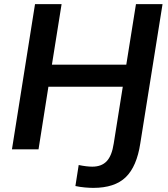

<svg xmlns="http://www.w3.org/2000/svg" viewBox="-20 -725 814 932"><path d="M433 187Q416 187 392.5 185Q369 183 346 178L362 76Q381 80 398 82Q415 84 428 84Q473 84 498 57.5Q523 31 532 -28L576 -304H215L167 0H38L150 -705H279L232 -411H593L640 -705H769L661 -29Q644 83 590.5 135Q537 187 433 187Z"/></svg>

Font: Mulish
Style: Bold Italic
Weight: 700
Italic angle: -9°
Designer: Vernon Adams
Foundry: Vernon Adams
Version: Version 3.603; ttfautohint (v1.8.3)